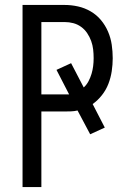

<svg xmlns="http://www.w3.org/2000/svg" viewBox="-20 -755 515 775"><path d="M71 0V-735H241Q268 -735 295 -729Q322 -723 346 -709Q370 -695 387.5 -674Q405 -653 416 -627.5Q427 -602 431 -574.5Q435 -547 435 -520Q435 -494 431 -467.5Q427 -441 417.5 -416.5Q408 -392 391.5 -371Q375 -350 354 -335L403 -240L344 -213L293 -309Q280 -306 267 -305.5Q254 -305 241 -305H147V0ZM147 -374H259L208 -473L267 -500L318 -402Q330 -413 337.5 -427.5Q345 -442 349.5 -457Q354 -472 356 -488Q358 -504 358 -520Q358 -538 356 -555.5Q354 -573 348 -589.5Q342 -606 332 -621Q322 -636 307.5 -646.5Q293 -657 276 -661.5Q259 -666 241 -666H147Z"/></svg>

Font: Iosevka QP
Style: Regular
Weight: 400
Designer: Belleve Invis
Foundry: Belleve Invis
Version: Version 20.0.0; ttfautohint (v1.8.4)